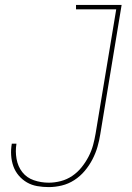

<svg xmlns="http://www.w3.org/2000/svg" viewBox="-20 -755 540 783"><path d="M179 8Q155 8 132 4Q109 0 90 -11Q71 -22 56.5 -39Q42 -56 34.5 -77Q27 -98 25.5 -121.5Q24 -145 28 -168Q28 -168 28 -168.5Q28 -169 28 -169H47Q47 -169 47 -169Q47 -169 47 -168Q42 -138 47.5 -107Q53 -76 71 -53Q89 -30 118 -20Q147 -10 179 -10Q203 -10 228 -16.5Q253 -23 274.5 -37.5Q296 -52 312.5 -72.5Q329 -93 341 -116Q353 -139 359.5 -163Q366 -187 370 -211L454 -717H290V-735H476L389 -208Q385 -182 377.5 -156Q370 -130 357 -105Q344 -80 325.5 -58Q307 -36 283 -20.5Q259 -5 232 1.5Q205 8 179 8Z"/></svg>

Font: Iosevka Slab Thin
Style: Italic
Weight: 100
Italic angle: -9°
Monospace: yes
Designer: Belleve Invis
Foundry: Belleve Invis
Version: Version 11.1.1; ttfautohint (v1.8.3)